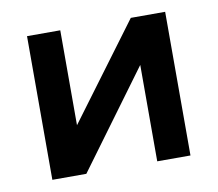

<svg xmlns="http://www.w3.org/2000/svg" viewBox="-53 -450 581 512"><g transform="rotate(-10 237.0 -194.5)"><path d="M331 -389H424V0H334V-261L142 0H50V-389H140V-132Z"/></g></svg>

Font: MB Grotesk
Style: Regular
Weight: 400
Designer: Nawras Khrais
Foundry: Nawras Khrais
Version: Version 1.000;PS 001.000;hotconv 1.0.88;makeotf.lib2.5.64775